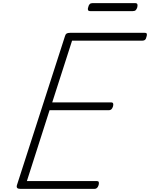

<svg xmlns="http://www.w3.org/2000/svg" viewBox="-20 -1208 960 1228"><path d="M111 0Q96 0 90.5 -5.5Q85 -11 88 -23L396 -978Q399 -989 406 -993.5Q413 -998 428 -998H906Q917 -998 919 -991.5Q921 -985 917 -973Q914 -959 908 -953.5Q902 -948 891 -948H441L314 -553H691Q701 -553 703.5 -546.5Q706 -540 703 -528Q699 -515 692.5 -509Q686 -503 676 -503H297L152 -50H599Q609 -50 611.5 -44Q614 -38 611 -25Q607 -12 600.5 -6Q594 0 585 0ZM557 -1137Q546 -1137 543 -1143.5Q540 -1150 544 -1161Q547 -1175 553.5 -1181.5Q560 -1188 571 -1188H844Q856 -1188 858.5 -1181Q861 -1174 858 -1161Q854 -1149 848 -1143Q842 -1137 830 -1137Z"/></svg>

Font: Playwrite RO ExtraLight
Style: Regular
Weight: 250
Version: Version 1.002